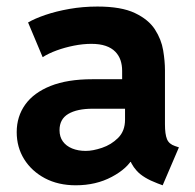

<svg xmlns="http://www.w3.org/2000/svg" viewBox="-20 -550 586 578"><path d="M208 7.8Q155.3 7.8 115.2 -13.4Q75.2 -34.7 52.7 -70.8Q30.3 -106.9 30.3 -152.3Q30.3 -199.2 55.9 -235.1Q81.5 -271 132.3 -291.3Q183.1 -311.5 257.8 -311.5H374V-222.7H258.8Q211.9 -222.7 185.5 -207Q159.2 -191.4 159.2 -158.2Q159.2 -138.2 169.2 -124.3Q179.2 -110.4 197.3 -103Q215.3 -95.7 238.3 -95.7Q259.3 -95.7 287.1 -105Q314.9 -114.3 335.7 -135Q356.4 -155.8 356.4 -189.5V-243.2L347.7 -269.5V-336.9Q347.7 -354 342.8 -368.7Q337.9 -383.3 326.9 -394.5Q315.9 -405.8 298.1 -411.9Q280.3 -418 254.9 -418Q230 -418 202.6 -412.6Q175.3 -407.2 150.6 -398.2Q126 -389.2 108.4 -377.9L64.5 -482.4Q84.5 -494.1 116.7 -505.1Q148.9 -516.1 189.2 -523.2Q229.5 -530.3 273.4 -530.3Q345.2 -530.3 386.2 -510.7Q427.2 -491.2 446.5 -461.2Q465.8 -431.2 471.2 -398.4Q476.6 -365.7 476.6 -338.9V-175.8Q476.6 -146 482.7 -131.1Q488.8 -116.2 506.8 -110.4L518.6 -106.4L469.7 7.8L454.1 2Q411.1 -14.2 391.6 -35.9Q372.1 -57.6 369.1 -79.1L394.5 -62.5H351.6L380.9 -76.2Q364.3 -43 316.6 -17.6Q269 7.8 208 7.8Z"/></svg>

Font: Reddit Sans
Style: Regular
Weight: 400
Designer: Stephen Hutchings
Foundry: Reddit
Version: Version 1.014